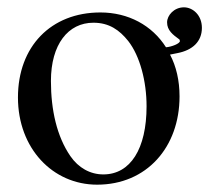

<svg xmlns="http://www.w3.org/2000/svg" viewBox="-20 -494 585 524"><path d="M471 -382C471 -375 448 -366 433 -365C395 -425 330 -460 254 -460C119 -460 29 -367 29 -228C29 -89 124 10 245 10C380 10 470 -92 470 -231C470 -274 461 -313 444 -345L464 -349C506 -357 531 -381 531 -418C531 -453 506 -474 482 -474C455 -474 436 -452 436 -433C436 -411 452 -399 470 -386ZM380 -204C380 -88 336 -18 262 -18C226 -18 194 -36 172 -68C135 -122 119 -194 119 -273C119 -373 166 -432 235 -432C278 -432 306 -412 330 -382C362 -341 380 -272 380 -204Z"/></svg>

Font: XITS Math
Style: Regular
Weight: 400
Designer: MicroPress Inc., with final additions and corrections provided by Coen Hoffman, Elsevier (retired)
Version: Version 1.108